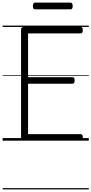

<svg xmlns="http://www.w3.org/2000/svg" viewBox="-20 -1082 703 1477"><path d="M169 0Q155 0 148.5 -5.5Q142 -11 142 -23V-856Q142 -866 149 -870.5Q156 -875 170 -875H600Q608 -875 612.5 -869.5Q617 -864 617 -850Q617 -836 612.5 -830.5Q608 -825 600 -825H196V-488H538Q546 -488 550 -482.5Q554 -477 554 -463Q554 -449 550 -443.5Q546 -438 538 -438H196V-50H600Q608 -50 612.5 -44.5Q617 -39 617 -25Q617 -11 612.5 -5.5Q608 0 600 0ZM252 -1010Q241 -1010 237 -1016.5Q233 -1023 233 -1035Q233 -1048 237 -1055Q241 -1062 252 -1062H520Q531 -1062 535 -1055Q539 -1048 539 -1035Q539 -1023 535 -1016.5Q531 -1010 520 -1010ZM0 365H663V375H0ZM0 -20H663V0H0ZM0 -505H663V-500H0ZM0 -885H663V-875H0Z"/></svg>

Font: Playwrite GB J Guides
Style: Regular
Weight: 400
Designer: Veronika Burian, José Scaglione
Foundry: TypeTogether
Version: Version 1.003